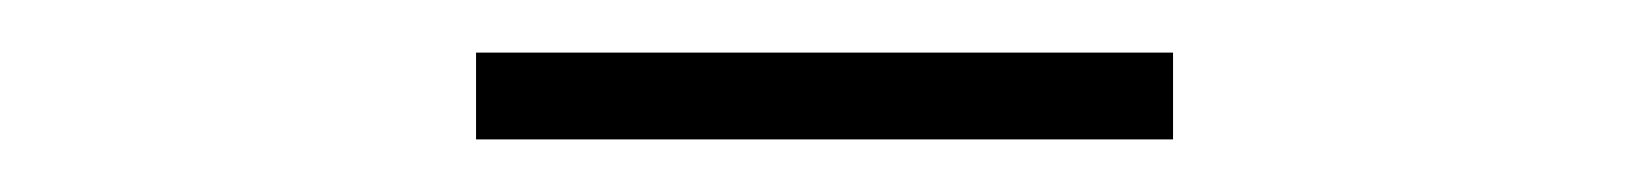

<svg xmlns="http://www.w3.org/2000/svg" viewBox="-20 -722 626 73"><path d="M161 -669V-702H426V-669Z"/></svg>

Font: Noto Sans TC Thin
Style: Regular
Weight: 100
Designer: Ryoko NISHIZUKA 西塚涼子 (kana, bopomofo & ideographs); Paul D. Hunt (Latin, Greek & Cyrillic); Sandoll Communications 산돌커뮤니
Foundry: Adobe
Version: Version 2.004-H2;hotconv 1.0.118;makeotfexe 2.5.65603